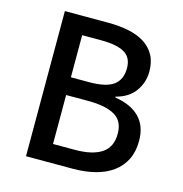

<svg xmlns="http://www.w3.org/2000/svg" viewBox="-99 -746 798 837"><g transform="rotate(15 300.0 -327.5)"><path d="M92 0V-655H287Q337 -655 379 -646.5Q421 -638 451.5 -619Q482 -600 499 -569.5Q516 -539 516 -495Q516 -447 488 -407Q460 -367 402 -352V-348Q474 -337 512.5 -298Q551 -259 551 -192Q551 -143 533 -107Q515 -71 482 -47Q449 -23 403.5 -11.5Q358 0 303 0ZM192 -383H275Q351 -383 384.5 -408Q418 -433 418 -484Q418 -533 383 -553Q348 -573 278 -573H192ZM192 -82H291Q369 -82 411 -109.5Q453 -137 453 -198Q453 -255 412 -279Q371 -303 291 -303H192Z"/></g></svg>

Font: SauceCodePro Nerd Font Mono
Style: Regular
Weight: 500
Monospace: yes
Designer: Paul D. Hunt, Teo Tuominen
Foundry: Adobe Systems Incorporated
Version: Version 2.030;PS 1.000;hotconv 16.6.51;makeotf.lib2.5.65220;